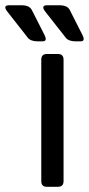

<svg xmlns="http://www.w3.org/2000/svg" viewBox="-90 -721 343 741"><path d="M-61 -675.3Q-81.1 -700.7 -54.2 -700.7H-6.8Q23.4 -700.7 32.7 -682.6L81.1 -587.4Q94.2 -561.5 75.2 -561.5H54.7Q28.3 -561.5 17.1 -575.7ZM85.4 -675.3Q65.4 -700.7 92.3 -700.7H139.6Q169.9 -700.7 179.2 -682.6L227.5 -587.4Q240.7 -561.5 221.7 -561.5H201.2Q174.8 -561.5 163.6 -575.7ZM91.3 0Q69.3 0 69.3 -22V-490.7Q69.3 -512.7 91.3 -512.7H133.3Q155.3 -512.7 155.3 -490.7V-22Q155.3 0 133.3 0Z"/></svg>

Font: Istok
Style: Regular
Weight: 500
Designer: Andrey V. Panov
Foundry: Andrey V. Panov
Version: Version 1.0.3